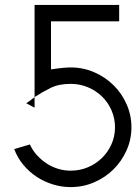

<svg xmlns="http://www.w3.org/2000/svg" viewBox="-20 -761 568 783"><path d="M102 -172Q112 -149 129.5 -129.5Q147 -110 168.5 -95.5Q190 -81 215.5 -73Q241 -65 268 -65Q305 -65 337.5 -78.5Q370 -92 395 -116Q420 -140 434.5 -172.5Q449 -205 449 -242Q449 -278 435 -310.5Q421 -343 396.5 -367Q372 -391 339 -405Q306 -419 268 -419Q220 -419 186.5 -402.5Q153 -386 121 -365V-741H466V-674H188V-478Q214 -482 234.5 -484Q255 -486 268 -486Q319 -486 364 -466.5Q409 -447 443 -413.5Q477 -380 496.5 -335.5Q516 -291 516 -242Q516 -192 496 -147.5Q476 -103 442.5 -70Q409 -37 364 -17.5Q319 2 268 2Q231 2 195.5 -9Q160 -20 129.5 -40Q99 -60 75 -89Q51 -118 38 -153ZM87 -340Q103 -350 112 -358Q116 -360 121 -365V-322Z"/></svg>

Font: Fundamental  Brigade Scvhlank
Style: Regular
Weight: 100
Designer: Peter Wiegel, original typeface by Arno Drescher 1935
Foundry: Peter Wiegel
Version: Version 0.000 2012 initial release